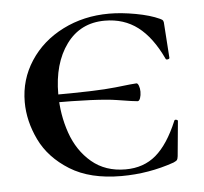

<svg xmlns="http://www.w3.org/2000/svg" viewBox="-42 -524 617 580"><g transform="rotate(-5 266.5 -234.0)"><path d="M104 -227V-250Q253 -250 309 -256.5Q365 -263 373 -263Q377 -263 380 -255Q383 -247 383 -237Q383 -226 380 -217.5Q377 -209 372 -209Q365 -209 309.5 -218Q254 -227 104 -227ZM461 -451Q468 -448 470 -444.5Q472 -441 472 -434L479 -331Q479 -328 473.5 -327Q468 -326 467 -330Q436 -396 394 -428Q352 -460 294 -460Q220 -460 177.5 -402Q135 -344 135 -251Q135 -189 154.5 -133Q174 -77 215.5 -42Q257 -7 318 -7Q373 -7 410.5 -39Q448 -71 477 -140Q478 -144 483 -143Q488 -142 488 -139L478 -33Q477 -25 475 -22Q473 -19 464 -15Q387 12 304 12Q209 12 148 -26Q87 -64 59.5 -121Q32 -178 32 -236Q32 -304 68.5 -360Q105 -416 168.5 -448Q232 -480 309 -480Q346 -480 389.5 -472Q433 -464 461 -451Z"/></g></svg>

Font: Cormorant SC SemiBold
Style: Regular
Weight: 600
Designer: Christian Thalmann (Catharsis Fonts)
Foundry: Catharsis Fonts
Version: Version 4.000